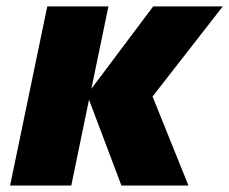

<svg xmlns="http://www.w3.org/2000/svg" viewBox="-20 -573 708 593"><path d="M453.1 -553.2H668L451.2 -274.9L562 0H355L254.9 -265.1L200.2 0H11.2L126 -553.2H314.9L262.2 -298.8Z"/></svg>

Font: Open Sans Extrabold
Style: Italic
Weight: 800
Italic angle: -12°
Foundry: Ascender Corporation
Version: Version 1.10